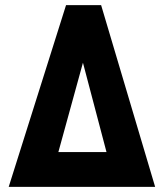

<svg xmlns="http://www.w3.org/2000/svg" viewBox="-20 -730 640 750"><path d="M14 0 238 -710H375L586 0ZM208 -136H396L304 -485Z"/></svg>

Font: Livvic
Style: Bold
Weight: 700
Designer: Jacques Le Bailly, Baron von Fonthausen
Version: Version 1.001; ttfautohint (v1.8.2)